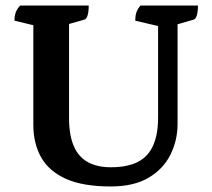

<svg xmlns="http://www.w3.org/2000/svg" viewBox="-20 -661 765 693"><path d="M379.7 12Q278.2 12 216.9 -16Q155.6 -44 128 -94Q100.3 -144 100.3 -211V-585.8L120 -565.2L32.3 -586.4Q32.3 -603.1 36.6 -615.6Q40.8 -628.1 52.7 -641H300.2Q300.2 -619.1 296.2 -605.6Q292.2 -592.1 284.2 -590.1L206.9 -568.1L229.2 -589.1V-235.3Q229.2 -173.5 246.2 -134Q263.2 -94.5 297 -75.9Q330.7 -57.3 380.2 -57.3Q439.5 -57.3 477 -76.3Q514.5 -95.2 532.5 -135.4Q550.6 -175.6 550.6 -237.3V-597.2L559.8 -564.9L468.1 -586.4Q468.1 -603.1 472.1 -615.6Q476.1 -628.1 487 -641H694.5Q694.5 -619.6 690.5 -605.9Q686.5 -592.1 678.5 -590.1L606.9 -569.2L620.9 -602.2V-214Q620.9 -154.5 595.2 -102.8Q569.6 -51.1 516.3 -19.5Q463 12 379.7 12Z"/></svg>

Font: Pitagon Serif
Style: Regular
Weight: 400
Designer: Travis Tran
Foundry: Pitagon
Version: Version 1.000;gftools[0.9.26]